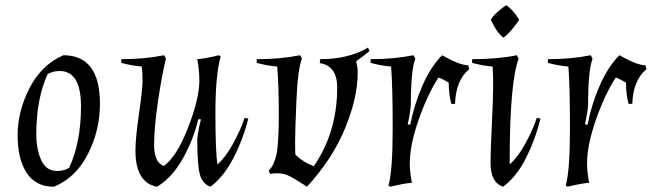

<svg xmlns="http://www.w3.org/2000/svg" viewBox="-20 -695 2478 730"><path d="M243 -57Q288 -155 288 -290Q288 -425 207 -425Q180 -425 161 -413Q118 -319 118 -184Q118 -128 136.5 -86.5Q155 -45 197 -45Q224 -45 243 -57ZM221 -485Q360 -485 360 -300Q360 -199 314 -109Q268 -19 185 15Q116 15 81.5 -37.5Q47 -90 47 -181Q47 -272 92.5 -360.5Q138 -449 221 -485Z M603 -64Q652 -99 695 -209.5Q738 -320 738 -389Q738 -428 730 -470Q759 -472 813 -485L819 -480Q799 -411 799 -264Q799 -117 807 -70Q837 -96 866 -148.5Q895 -201 910 -247L924 -244Q905 -167 868 -95Q831 -23 780 15Q750 4 740 -31.5Q730 -67 730 -167Q735 -208 744 -241L734 -242Q716 -165 675 -92Q634 -19 577 15Q495 0 495 -123Q495 -170 508.5 -263Q522 -356 522 -389Q522 -422 519 -442Q481 -445 441 -456V-470Q530 -470 604 -485L611 -472Q596 -413 581 -312Q566 -211 566 -144Q566 -77 603 -64Z M1128 -472Q1112 -431 1107 -313Q1102 -195 1102 -157.5Q1102 -120 1103 -107Q1130 -80 1173 -63Q1262 -192 1262 -362Q1262 -445 1196 -455L1197 -470Q1305 -470 1379 -514L1385 -501Q1365 -484 1334 -462Q1340 -441 1340 -418Q1340 -323 1291.5 -206Q1243 -89 1147 15L1135 7Q1094 -20 1075 -28Q1056 -36 1037 -36Q1018 -36 1006 -34L1002 -47Q1022 -66 1031 -107Q1040 -148 1040 -259Q1040 -370 1034 -442Q996 -445 956 -456V-470Q1047 -470 1121 -485Z M1686 -381Q1661 -396 1647 -400Q1605 -335 1571.5 -239Q1538 -143 1538 -74Q1538 -42 1546 0Q1517 2 1463 15L1457 10Q1473 -45 1473 -207.5Q1473 -370 1467 -442Q1429 -445 1389 -456V-470Q1478 -470 1552 -485L1559 -472Q1542 -428 1542 -296Q1540 -267 1530 -222L1540 -221Q1554 -295 1585.5 -368Q1617 -441 1661 -485L1674 -478Q1730 -447 1760 -447L1764 -432Q1713 -390 1710 -300H1696Q1686 -338 1686 -381Z M1952 -472Q1918 -382 1918 -86V-70Q1948 -96 1977 -148.5Q2006 -201 2021 -247L2035 -244Q2016 -166 1980 -94.5Q1944 -23 1893 15Q1845 -1 1845 -76Q1845 -118 1850 -220Q1855 -322 1855 -368Q1855 -414 1853 -442Q1815 -445 1775 -456V-470Q1871 -470 1945 -485ZM1954 -620Q1945 -605 1926.5 -583Q1908 -561 1894 -552Q1870 -569 1846 -620Q1853 -633 1872 -650Q1891 -667 1905 -675Q1930 -659 1954 -620Z M2360 -381Q2335 -396 2321 -400Q2279 -335 2245.5 -239Q2212 -143 2212 -74Q2212 -42 2220 0Q2191 2 2137 15L2131 10Q2147 -45 2147 -207.5Q2147 -370 2141 -442Q2103 -445 2063 -456V-470Q2152 -470 2226 -485L2233 -472Q2216 -428 2216 -296Q2214 -267 2204 -222L2214 -221Q2228 -295 2259.5 -368Q2291 -441 2335 -485L2348 -478Q2404 -447 2434 -447L2438 -432Q2387 -390 2384 -300H2370Q2360 -338 2360 -381Z"/></svg>

Font: Almendra
Style: Italic
Weight: 400
Italic angle: -12°
Designer: Ana Sanfelippo
Foundry: Ana Sanfelippo
Version: Version 1.004